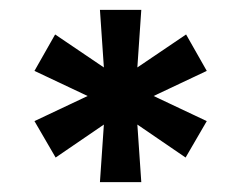

<svg xmlns="http://www.w3.org/2000/svg" viewBox="-20 -720 490 390"><path d="M191 -467 93 -400 50 -474 158 -525 50 -576 92 -650 191 -583 183 -700H267L259 -583L358 -650L400 -576L292 -525L400 -474L357 -400L259 -467L267 -350H183Z"/></svg>

Font: .
Style: 
Weight: 500
Designer: A.Korolkova, Vitaly Kuzmin
Foundry: ParaType Ltd
Version: Version 1.000; Glyphs 3.2, build 3192.0